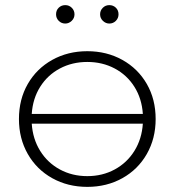

<svg xmlns="http://www.w3.org/2000/svg" viewBox="-20 -726 683 750"><path d="M321 -526Q397 -526 458 -492Q519 -458 553.5 -398Q588 -338 588 -261Q588 -185 553.5 -124.5Q519 -64 458 -30Q397 4 321 4Q245 4 184 -30Q123 -64 88.5 -124.5Q54 -185 54 -261Q54 -338 88.5 -398Q123 -458 184 -492Q245 -526 321 -526ZM321 -484Q262 -484 214 -458.5Q166 -433 137 -387Q108 -341 104 -281H538Q534 -341 505 -387Q476 -433 428 -458.5Q380 -484 321 -484ZM321 -38Q380 -38 428 -64Q476 -90 505 -136.5Q534 -183 538 -243H104Q108 -183 137 -136.5Q166 -90 214 -64Q262 -38 321 -38ZM235 -634Q220 -634 209.5 -644.5Q199 -655 199 -670Q199 -686 209.5 -696Q220 -706 235 -706Q250 -706 260.5 -695.5Q271 -685 271 -670Q271 -655 260 -644.5Q249 -634 235 -634ZM407 -634Q393 -634 382 -644.5Q371 -655 371 -670Q371 -685 381.5 -695.5Q392 -706 407 -706Q422 -706 432.5 -696Q443 -686 443 -670Q443 -655 432.5 -644.5Q422 -634 407 -634Z"/></svg>

Font: Hilab Light
Style: Regular
Weight: 300
Designer: Cristianderson Lima
Foundry: Cristianderson
Version: Version 1.0